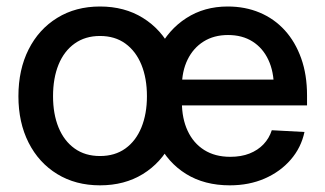

<svg xmlns="http://www.w3.org/2000/svg" viewBox="-20 -553 989 585"><path d="M284.7 11.7Q210.4 11.7 154.3 -22.7Q98.1 -57.1 67.1 -118.4Q36.1 -179.7 36.1 -259.8Q36.1 -340.8 67.1 -402.3Q98.1 -463.9 154.3 -498.5Q210.4 -533.2 284.7 -533.2Q359.4 -533.2 415.3 -498.5Q471.2 -463.9 502.2 -402.3Q533.2 -340.8 533.2 -259.8Q533.2 -179.7 502.2 -118.4Q471.2 -57.1 415.3 -22.7Q359.4 11.7 284.7 11.7ZM284.7 -77.6Q330.1 -77.6 362.1 -100.6Q394 -123.5 410.9 -164.8Q427.7 -206.1 427.7 -259.8Q427.7 -314.5 410.9 -355.7Q394 -397 362.1 -420.2Q330.1 -443.4 284.7 -443.4Q239.7 -443.4 207.5 -420.4Q175.3 -397.5 158.4 -356.2Q141.6 -314.9 141.6 -259.8Q141.6 -205.6 158.4 -164.6Q175.3 -123.5 207.3 -100.6Q239.3 -77.6 284.7 -77.6ZM680.2 11.7Q603 11.7 547.1 -22.9Q491.2 -57.6 461.4 -118.9Q431.6 -180.2 431.6 -259.8Q431.6 -339.4 462.4 -401.1Q493.2 -462.9 547.9 -498Q602.5 -533.2 673.8 -533.2Q727.1 -533.2 771.2 -514.6Q815.4 -496.1 847.7 -460.7Q879.9 -425.3 897.7 -375.2Q915.5 -325.2 915.5 -262.7V-231.9H481V-310.5H861.3L814.5 -286.1Q814.5 -335 797.6 -370.8Q780.8 -406.7 749.5 -426.5Q718.3 -446.3 674.8 -446.3Q631.8 -446.3 600.3 -426.5Q568.8 -406.7 551.5 -371.3Q534.2 -335.9 534.2 -289.1V-242.2Q534.2 -191.9 551.8 -154.3Q569.3 -116.7 602.3 -95.9Q635.3 -75.2 681.6 -75.2Q714.8 -75.2 740.2 -85.2Q765.6 -95.2 783 -113.5Q800.3 -131.8 808.1 -156.2L907.7 -150.9Q897.5 -103 865.7 -66.4Q834 -29.8 786.4 -9Q738.8 11.7 680.2 11.7Z"/></svg>

Font: Inter 28pt Medium
Style: Regular
Weight: 500
Designer: Rasmus Andersson
Foundry: rsms
Version: Version 4.001;git-66647c0bb